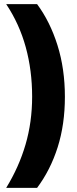

<svg xmlns="http://www.w3.org/2000/svg" viewBox="-20 -754 376 932"><path d="M295 -284Q295 -150 260 -39.5Q225 71 160 158H10Q72 57 104 -52.5Q136 -162 136 -285Q136 -412 105 -525Q74 -638 10 -734H160Q223 -649 259 -534.5Q295 -420 295 -284Z"/></svg>

Font: Noto Sans Lao Looped Condensed Black
Style: Regular
Weight: 900
Width: 3
Designer: Mark Frömberg, Ben Mitchell
Foundry: The Fontpad Ltd
Version: Version 1.002; ttfautohint (v1.8.4.7-5d5b)